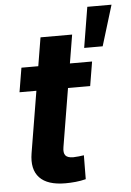

<svg xmlns="http://www.w3.org/2000/svg" viewBox="-56 -835 604 883"><g transform="rotate(-5 246.5 -393.0)"><path d="M380.9 -541 362.3 -429.2H36.1L54.7 -541ZM154.3 -672.4H300.3L215.3 -159.7Q210.9 -133.3 220.7 -121.6Q230.5 -109.9 256.8 -109.9Q266.1 -109.9 281.7 -111.6Q297.4 -113.3 305.7 -114.7L304.7 -4.4Q281.7 1.5 257.3 3.9Q232.9 6.3 210.4 6.3Q127.4 6.3 91.1 -32.5Q54.7 -71.3 66.9 -145ZM350.1 -606.4 380.9 -793.5H492.7L435.5 -606.4Z"/></g></svg>

Font: Inter 17pt
Style: Bold Italic
Weight: 700
Italic angle: -9.3988°
Version: Version 4.001;git-66647c0bb